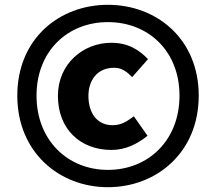

<svg xmlns="http://www.w3.org/2000/svg" viewBox="-20 -770 899 799"><path d="M429 9C632 9 807 -136 807 -372C807 -608 632 -750 429 -750C227 -750 52 -609 52 -372C52 -136 227 9 429 9ZM429 -63C262 -63 132 -186 132 -372C132 -558 262 -678 429 -678C597 -678 727 -558 727 -372C727 -186 597 -63 429 -63ZM444 -146C502 -146 550 -170 594 -205L537 -286C508 -265 486 -249 448 -249C387 -249 348 -296 348 -371C348 -435 384 -488 455 -488C485 -488 506 -474 530 -449L596 -524C560 -561 515 -592 443 -592C327 -592 221 -505 221 -371C221 -233 314 -146 444 -146Z"/></svg>

Font: Noto Sans CJK HK Black
Style: Regular
Weight: 900
Designer: Ryoko NISHIZUKA 西塚涼子 (kana, bopomofo & ideographs); Paul D. Hunt (Latin, Greek & Cyrillic); Sandoll Communications 산돌커뮤니
Foundry: Adobe
Version: Version 2.004;hotconv 1.0.118;makeotfexe 2.5.65603